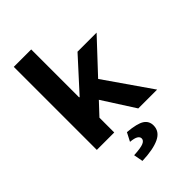

<svg xmlns="http://www.w3.org/2000/svg" viewBox="-273 -804 1146 1146"><g transform="rotate(-45 300.0 -231.0)"><path d="M76 0V-701H223V-296H227L409 -496H570L381 -294L585 0H426L296 -203L223 -125V0ZM222 239 211 180Q270 177 292 167.5Q314 158 314 141Q314 127 299 118Q284 109 250 106L278 52Q358 59 388.5 79Q419 99 419 136Q419 187 367.5 211.5Q316 236 222 239Z"/></g></svg>

Font: Source Code Pro
Style: Bold
Weight: 700
Monospace: yes
Designer: Paul D. Hunt, Teo Tuominen
Foundry: Adobe Systems Incorporated
Version: Version 2.030;PS 1.000;hotconv 16.6.51;makeotf.lib2.5.65220